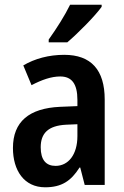

<svg xmlns="http://www.w3.org/2000/svg" viewBox="-20 -786 528 816"><path d="M412 -757V-766H278C256 -721 222 -667 187 -618V-606H266C312 -645 384 -718 412 -757ZM253 -553C188 -553 128 -537 79 -508L114 -424C158 -447 198 -461 236 -461C285 -461 309 -430 309 -361V-335L235 -332C104 -326 35 -269 35 -157C35 -62 82 10 172 10C242 10 282 -17 318 -74H321L340 0H425V-363C425 -489 367 -553 253 -553ZM261 -256 309 -258V-208C309 -128 270 -81 216 -81C176 -81 153 -106 153 -160C153 -219 184 -252 261 -256Z"/></svg>

Font: Noto Sans Armenian Condensed SemiBold
Style: Regular
Weight: 600
Width: 3
Designer: Monotype Design Team
Foundry: Monotype Imaging Inc.
Version: Version 2.008